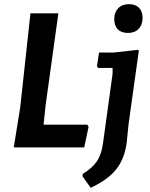

<svg xmlns="http://www.w3.org/2000/svg" viewBox="-20 -707 720 921"><path d="M599 -687Q630 -687 647 -669.5Q664 -652 664 -621Q664 -588 645 -568.5Q626 -549 594 -549Q562 -549 545 -566.5Q528 -584 528 -616Q528 -648 547 -667.5Q566 -687 599 -687ZM399 -109 405 -99 384 0H46L77 -192L126 -643H260L199 -204L189 -109ZM642 -468 646 -464 597 -114 588 -25Q578 54 538 104.5Q498 155 415 194L376 139L377 127Q422 100 444.5 67Q467 34 474 -19L520 -353V-381H451L445 -389L455 -455H525Z"/></svg>

Font: Alegreya Sans
Style: Bold Italic
Weight: 700
Italic angle: -7°
Designer: Juan Pablo del Peral
Foundry: Huerta Tipografica
Version: Version 2.007